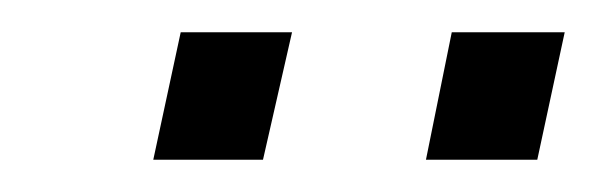

<svg xmlns="http://www.w3.org/2000/svg" viewBox="-20 -707 370 119"><path d="M244 -608 260 -687H330L313 -608ZM75 -608 92 -687H161L143 -608Z"/></svg>

Font: Saira Condensed
Style: Italic
Weight: 400
Width: 3
Italic angle: -12°
Designer: Hector Gatti with collaboration of the Omnibus-Type team
Foundry: Omnibus-Type
Version: Version 1.100